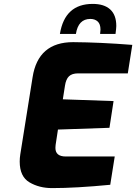

<svg xmlns="http://www.w3.org/2000/svg" viewBox="-20 -958 698 984"><path d="M81 -130Q81 -148 84 -167L147 -562Q175 -742 355 -742Q492 -741 658 -728L635 -582H381Q349 -582 333.5 -567Q318 -552 313 -519L302 -449L562 -440L541 -303L277 -294L265 -215Q264 -210 264 -200Q264 -156 317 -156H568L545 -11Q369 6 247 6Q181 6 131 -23.5Q81 -53 81 -130ZM455 -938Q514 -938 545 -909.5Q576 -881 576 -825Q576 -814 572 -784H493Q495 -800 495 -806Q495 -835 480.5 -848Q466 -861 443 -861Q381 -861 369 -784H287Q312 -938 455 -938Z"/></svg>

Font: Exo ExtraBold
Style: Italic
Weight: 800
Italic angle: -9°
Designer: Natanael Gama
Foundry: Natanael Gama
Version: Version 1.500; ttfautohint (v1.6)